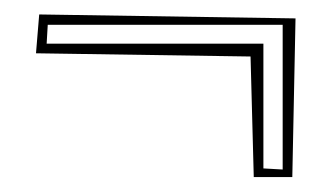

<svg xmlns="http://www.w3.org/2000/svg" viewBox="-20 -366 459 263"><path d="M367.2 -332H45.4L43.9 -306.2H340.8V-135.3L367.2 -133.8ZM384.8 -340.8 380.4 -123.5H327.6L323.2 -288.6L29.3 -293L33.7 -346.2Z"/></svg>

Font: FoglihtenNo03
Style: Regular
Weight: 500
Version: Version 0.59